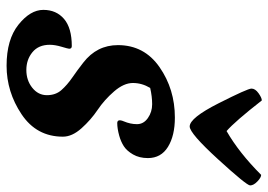

<svg xmlns="http://www.w3.org/2000/svg" viewBox="-136 -670 815 583"><g transform="rotate(90 271.5 -378.5)"><path d="M511 -764Q519 -764 531 -752.5Q543 -741 543 -730.5Q543 -720 464 -633.5Q385 -547 364 -547Q338 -547 293.5 -635Q249 -723 249 -734.5Q249 -746 263 -756Q277 -766 285 -766Q349 -684 378 -659Q444 -697 511 -764ZM354 -327Q340 -327 348.5 -347Q357 -367 357 -387Q357 -407 338.5 -420Q320 -433 296.5 -433Q273 -433 247 -427Q232 -402 232 -374.5Q232 -347 257.5 -317.5Q283 -288 313.5 -267.5Q344 -247 369.5 -218.5Q395 -190 395 -162Q395 -82 327 -36.5Q259 9 179.5 9Q100 9 55 -27Q10 -63 10 -102.5Q10 -142 37.5 -165.5Q65 -189 120 -189Q128 -189 128 -181Q128 -178 122 -158Q116 -138 116 -122Q116 -88 138.5 -69.5Q161 -51 192.5 -51Q224 -51 246.5 -69Q269 -87 269 -113.5Q269 -140 253.5 -157.5Q238 -175 215.5 -190.5Q193 -206 170 -224Q117 -265 117 -329Q117 -409 184 -455.5Q251 -502 337 -502Q392 -502 426 -481Q460 -460 460 -420Q460 -394 449 -375Q438 -356 424 -347Q410 -338 392 -333Q370 -327 354 -327Z"/></g></svg>

Font: Clara
Style: Regular
Weight: 400
Designer: Proyecto DEMO
Foundry: Proyecto DEMO
Version: Version 1.002